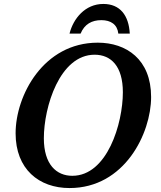

<svg xmlns="http://www.w3.org/2000/svg" viewBox="-20 -941 813 972"><path d="M332 -771H388C408 -819 445 -839 493 -839C541 -839 574 -817 579 -771H637C632 -863 588 -921 503 -921C411 -921 351 -847 332 -771ZM332 11C611 11 745 -266 745 -450C745 -641 619 -725 475 -725C200 -725 59 -458 59 -266C59 -85 177 11 332 11ZM346 -51C266 -51 202 -108 202 -241C202 -399 282 -664 459 -664C542 -664 602 -606 602 -474C602 -316 523 -51 346 -51Z"/></svg>

Font: Noto Serif SemiBold
Style: Italic
Weight: 600
Italic angle: -12°
Designer: Monotype Design Team
Foundry: Monotype Imaging Inc.
Version: Version 2.014